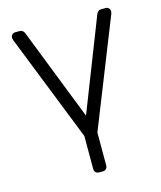

<svg xmlns="http://www.w3.org/2000/svg" viewBox="-108 -599 729 868"><g transform="rotate(-15 257.0 -165.0)"><path d="M487 -489 287 14V168Q287 178 281 184Q275 190 265 190H248Q238 190 232 184Q226 178 226 168V14L27 -489L25 -500Q25 -508 31 -514Q37 -520 45 -520H66Q75 -520 80.5 -515Q86 -510 88 -505L257 -73L426 -505Q428 -510 433.5 -515Q439 -520 448 -520H469Q477 -520 483 -514Q489 -508 489 -500Z"/></g></svg>

Font: Rubik AZ
Style: Regular
Weight: 300
Designer: Hubert and Fischer
Foundry: Hubert & Fischer
Version: Version 2.000